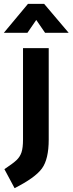

<svg xmlns="http://www.w3.org/2000/svg" viewBox="-57 -751 378 1001"><path d="M63 -24V-500H197V-23Q197 79 161.5 127.5Q126 176 19 230L-34 131Q11 101 29 84Q47 67 55 43.5Q63 20 63 -24ZM-37 -580 89 -731H173L301 -580H178L132 -647L86 -580Z"/></svg>

Font: Titillium Web
Style: Bold
Weight: 700
Version: Version 1.001;PS 57.000;hotconv 1.0.70;makeotf.lib2.5.55311